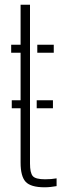

<svg xmlns="http://www.w3.org/2000/svg" viewBox="-20 -790 280 816"><path d="M136 -330V-364H205V-330ZM30 -330V-364H93V-330ZM27.5 -566V-600H67.5V-770H107.5V-95Q107.5 -56 119 -42Q130.5 -28 171.5 -28Q187.5 -28 197.2 -29Q207 -30 220.5 -32V1Q208.5 3 195.8 4.5Q183 6 169.5 6Q111 6 89.2 -17.2Q67.5 -40.5 67.5 -99V-566ZM138.5 -566V-600H208.5V-566Z"/></svg>

Font: Big Shoulders Stencil Text Thin Thin
Style: Regular
Weight: 250
Version: Version 2.001